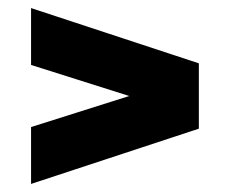

<svg xmlns="http://www.w3.org/2000/svg" viewBox="-20 -550 570 476"><path d="M57 -530 473 -393V-231L57 -94V-235L430 -353V-271L57 -389Z"/></svg>

Font: Changa ExtraLight
Style: Bold
Weight: 700
Version: Version 3.002; ttfautohint (v1.8.2)